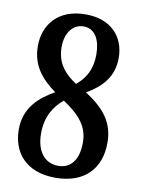

<svg xmlns="http://www.w3.org/2000/svg" viewBox="-83 -781 621 848"><g transform="rotate(10 227.0 -357.0)"><path d="M225 10C352 10 425 -63 425 -182C425 -275 376 -331 293 -385C358 -422 409 -473 409 -559C409 -654 347 -724 233 -724C108 -724 48 -645 48 -550C48 -463 94 -409 159 -362C93 -325 29 -271 29 -173C29 -72 90 10 225 10ZM243 -414C190 -449 152 -491 152 -565C152 -627 185 -670 232 -670C286 -670 309 -620 309 -557C309 -489 282 -446 243 -414ZM228 -44C168 -44 129 -91 129 -172C129 -250 162 -298 203 -332C283 -279 318 -232 318 -164C318 -85 283 -44 228 -44Z"/></g></svg>

Font: Noto Serif Sinhala ExtraCondensed SemiBold
Style: Regular
Weight: 600
Width: 2
Designer: Jelle Bosma - Monotype Design Team
Foundry: Monotype Imaging Inc.
Version: Version 2.007